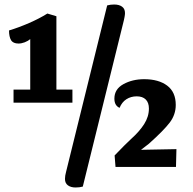

<svg xmlns="http://www.w3.org/2000/svg" viewBox="-20 -740 856 851"><path d="M40 -285V-343H114V-567Q104 -558 89.5 -552.5Q75 -547 62 -547Q38 -547 29 -562Q20 -577 20 -605Q63 -618 109 -638Q155 -658 190 -680L230 -668V-343H301V-285ZM486 -720Q508 -720 521 -710.5Q534 -701 534 -682Q534 -675 532 -664.5Q530 -654 529 -650L347 87Q333 91 315 91Q294 91 281 81.5Q268 72 268 53Q268 39 273 21L455 -716Q469 -720 486 -720ZM759 -275Q759 -232 732.5 -197Q706 -162 640 -103Q633 -98 624.5 -91Q616 -84 605 -76L762 -79L760 0H492L488 -51Q536 -101 561 -124Q598 -157 619 -190Q640 -223 640 -259Q640 -285 626 -299Q612 -313 586 -313Q560 -313 540 -300Q520 -287 510 -262Q487 -272 487 -303Q487 -345 527 -367Q567 -389 619 -389Q683 -389 721 -360.5Q759 -332 759 -275Z"/></svg>

Font: Sansita
Style: Bold
Weight: 700
Designer: Pablo Cosgaya
Foundry: Omnibus-Type
Version: Version 1.006